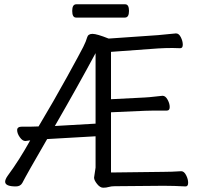

<svg xmlns="http://www.w3.org/2000/svg" viewBox="-20 -866 940 896"><path d="M742 -64Q780 -64 825 -67H826Q839 -67 848.5 -48.5Q858 -30 858 -13Q858 4 846 4Q792 1 743 1L515 3Q499 3 487.5 6.5Q476 10 461.5 10Q447 10 433 -7.5Q419 -25 419 -37L426 -84V-230L200 -217Q106 -55 84 -12Q75 4 54 4Q4 4 4 -18Q4 -29 16 -46Q70 -119 121 -211Q100 -208 99 -208H98Q85 -208 72.5 -225.5Q60 -243 60 -259Q60 -275 83 -275H126Q147 -275 160 -276Q230 -393 292.5 -506.5Q355 -620 368.5 -647Q382 -674 386.5 -691Q391 -708 411.5 -708Q432 -708 487 -686L717 -702Q740 -704 763.5 -706.5Q787 -709 800 -710H802Q815 -710 824 -692Q833 -674 833 -657.5Q833 -641 821 -641L785 -642Q750 -642 718 -640L498 -624V-403L655 -411Q676 -412 700.5 -415Q725 -418 738 -419H739Q752 -419 762 -401Q772 -383 772 -366.5Q772 -350 759 -350H700Q673 -350 656 -349L498 -342V-61ZM426 -618Q345 -467 236 -278L426 -289ZM563 -784H335Q317 -784 317 -815Q317 -846 336 -846H564Q582 -846 582 -815Q582 -784 563 -784Z"/></svg>

Font: Fusion Kai T
Style: Regular
Weight: 400
Designer: Fontworks Inc.
Version: Version 24.134;May 13, 2024